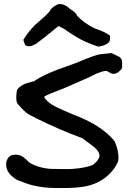

<svg xmlns="http://www.w3.org/2000/svg" viewBox="-20 -938 662 955"><path d="M282 -3Q166 0 87 -35Q60 -43 49 -54Q11 -82 11 -117Q9 -134 18.5 -149.5Q28 -165 43 -167Q78 -174 104 -150Q108 -148 125 -130Q168 -103 232 -98Q270 -98 302.5 -97Q335 -96 372.5 -101Q410 -106 441 -117Q483 -150 473 -174Q467 -194 432 -219Q397 -244 391 -250Q281 -290 157 -351Q124 -367 109 -379Q94 -391 68 -421Q56 -438 64 -488Q70 -505 106 -522Q107 -522 127 -528Q147 -534 150 -534Q162 -543 177.5 -551.5Q193 -560 205.5 -566Q218 -572 238.5 -580.5Q259 -589 269.5 -593Q280 -597 304.5 -605.5Q329 -614 337 -617Q347 -620 379 -633.5Q411 -647 437.5 -656.5Q464 -666 477 -668L535 -674L574 -655Q583 -648 585.5 -639.5Q588 -631 587.5 -617Q587 -603 587 -598Q561 -565 536 -572Q534 -572 523 -578.5Q512 -585 511 -585Q505 -586 496 -584Q487 -582 475.5 -577.5Q464 -573 460 -572Q433 -557 370.5 -530.5Q308 -504 296 -498Q218 -469 201 -458V-452Q214 -434 235 -420Q256 -406 294 -390Q332 -374 340 -370Q485 -316 549 -237Q574 -183 568 -136Q552 -98 519 -67.5Q486 -37 447 -23Q392 -1 282 -3ZM96 -740Q132 -798 175 -832Q208 -860 226 -880Q231 -894 249 -906Q267 -918 275 -918Q305 -918 330 -892Q349 -882 360 -867L363 -861Q396 -823 453 -796Q500 -781 527 -761V-738Q520 -714 469 -706Q420 -722 383.5 -741Q347 -760 295 -797Q290 -797 282 -803Q276 -807 273 -807H269L246 -788L201 -752L170 -728L158 -719Q136 -708 127 -708Q112 -708 107 -713Q102 -718 96 -740Z"/></svg>

Font: Excalifont
Style: Regular
Weight: 400
Designer: Your Own Font Foundry (Virgil); Ján Filípek / DizajnDesign (Excalifont, modifications)
Foundry: Your Own Font Foundry (Virgil); Ján Filípek / DizajnDesign (Excalifont, modifications)
Version: Version 1.000;Glyphs 3.2 (3227)